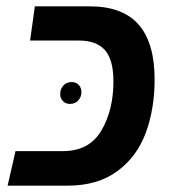

<svg xmlns="http://www.w3.org/2000/svg" viewBox="-20 -586 549 606"><path d="M29 -109H178Q262 -109 300 -174Q338 -239 338 -329Q338 -398 311 -428Q284 -458 230 -458H75L90 -566H263Q367 -566 417.5 -508.5Q468 -451 468 -335Q468 -242 440 -166.5Q412 -91 350 -45.5Q288 0 193 0H4ZM237 -295Q237 -309 228.5 -318Q220 -327 206 -327Q190 -327 180 -316Q170 -305 170 -290Q170 -276 178.5 -267Q187 -258 201 -258Q217 -258 227 -269Q237 -280 237 -295Z"/></svg>

Font: FiraGO Medium
Style: Italic
Weight: 500
Italic angle: -8°
Designer: bBox Type GmbH
Foundry: bBox Type GmbH
Version: Version 1.001